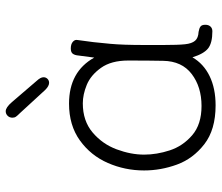

<svg xmlns="http://www.w3.org/2000/svg" viewBox="-70 -678 756 655"><g transform="rotate(-90 307.5 -350.0)"><path d="M551 -27Q551 -16 545 -9.5Q539 -3 529 -3Q489 -3 470.5 -17.5Q452 -32 440 -71Q418 -33 376 -12.5Q334 8 276 8Q193 8 143.5 -30.5Q94 -69 74 -124Q54 -179 54 -236Q54 -301 79.5 -359.5Q105 -418 156.5 -455Q208 -492 282 -492Q391 -492 439 -406L446 -459Q447 -472 452 -479Q457 -486 470 -486Q485 -486 493 -479Q501 -472 499 -463Q491 -410 486 -351Q482 -308 482 -235V-170Q482 -120 484.5 -96.5Q487 -73 496.5 -62Q506 -51 527 -50Q539 -48 545 -43.5Q551 -39 551 -27ZM429 -290Q429 -348 404 -383Q379 -418 346 -431.5Q313 -445 283 -445Q223 -445 183.5 -411.5Q144 -378 126 -329.5Q108 -281 108 -236Q108 -193 122.5 -148.5Q137 -104 174 -72Q211 -40 274 -40Q339 -40 383 -73.5Q427 -107 428 -171Q429 -220 429 -290ZM329 -573 250 -659Q241 -668 237.5 -673Q234 -678 234 -685Q234 -695 240.5 -701.5Q247 -708 256 -708Q269 -708 287 -687L360 -602Q372 -589 372 -579Q372 -571 366.5 -565.5Q361 -560 353 -560Q342 -560 329 -573Z"/></g></svg>

Font: Mali Light
Style: Regular
Weight: 300
Designer: Kitiyaporn Chalermlarp | Katatrad Aksorn Co.,Ltd.
Foundry: Cadson Demak Co.,Ltd.
Version: Version 1.000; ttfautohint (v1.6)